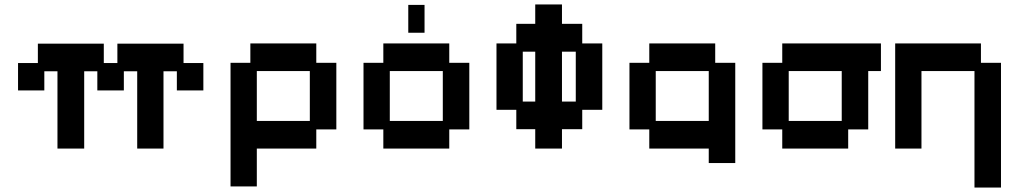

<svg xmlns="http://www.w3.org/2000/svg" viewBox="-20 -656 4575 862"><path d="M238 11V-336H179V-250H61V-373H150V-460H446V-373H507V-460H804V-373H893V-250H774V-336H714V11H596V-336H536V-250H417V-336H358V11Z M1015 181V-374H1104V-461H1400V-374H1490V-75H1400V11H1133V181ZM1133 -113H1371V-337H1133Z M1701 11V-75H1612V-374H1701V-461H1997V-374H2087V-75H1997V11ZM1730 -113H1968V-337H1730ZM1813 -509V-634H1886V-509Z M2383 11V-76H2298V-163H2209V-461H2298V-549H2383V-636H2503V-549H2594V-461H2684V-163H2594V-76H2503V11ZM2327 -200H2383V-424H2327ZM2503 -200H2565V-424H2503Z M3162 76V11H2895V-75H2806V-374H2895V-461H3191V-374H3281V76ZM2924 -113H3162V-337H2924Z M3492 11V-75H3403V-374H3492V-461H3935V-337H3878V-75H3788V11ZM3521 -113H3759V-337H3521Z M4355 186V-337H4117V11H3999V-461H4384V-374H4474V186Z"/></svg>

Font: Pixelify Sans SemiBold
Style: Regular
Weight: 600
Designer: Stefie Justprince
Foundry: Typecalism Foundryline
Version: Version 1.000